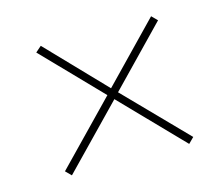

<svg xmlns="http://www.w3.org/2000/svg" viewBox="-62 -486 580 506"><g transform="rotate(-15 228.0 -232.5)"><path d="M70 -394 86 -408 236 -252 387 -408 402 -393 251 -237 412 -72 397 -57 237 -222 77 -57 62 -72 222 -237Z"/></g></svg>

Font: Elsie Black
Style: Regular
Weight: 900
Designer: Alejandro Inler
Foundry: Alejandro Inler
Version: 1.002